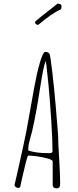

<svg xmlns="http://www.w3.org/2000/svg" viewBox="-20 -1035 431 1055"><path d="M190.4 -898.4Q264.2 -961.4 315.4 -984.4L318.4 -999.5Q318.4 -1015.1 296.4 -1015.1Q293 -1011.7 259.3 -985.8Q221.7 -957 199.7 -939Q172.4 -917 172.4 -913.1Q172.4 -906.2 177.5 -902.3Q182.6 -898.4 190.4 -898.4ZM288.6 0Q304.2 0 307.6 -8.3Q310.5 -14.6 310.5 -27.8V-32.2Q310.5 -71.3 305.2 -162.6Q299.3 -250 299.3 -293L285.6 -459Q277.8 -548.8 267.3 -640.1Q256.8 -731.4 251.5 -740.2Q244.1 -750 228.5 -750Q222.2 -750 214.4 -733.4Q206.1 -715.8 199.7 -692.9Q189.9 -659.2 181.6 -622.1Q170.4 -571.3 145.5 -428.2Q122.6 -294.9 107.4 -230L92.8 -164.1L72.3 -71.8L60.5 -22V-20.5Q60.1 -20 60.1 -19Q60.1 -12.2 66.4 -7.3Q72.8 -2.4 80.6 -2.4Q89.4 -2.4 91.3 -9.8Q94.2 -24.9 104 -67.4Q113.8 -109.9 122.1 -142.6Q131.8 -180.2 134.8 -180.2Q153.3 -180.2 186.3 -175.5Q219.2 -170.9 244.4 -163.3Q269.5 -155.8 269.5 -147.9V-17.1Q269.5 -9.8 275.4 -4.9Q281.2 0 288.6 0ZM149.9 -290Q156.7 -313 158.7 -324.2Q176.8 -400.9 199.7 -547.9Q210 -613.3 216.6 -646Q223.1 -678.7 231 -701.2Q231 -696.3 232.9 -689L234.9 -678.2Q243.2 -605 247.1 -562Q254.9 -480 261.7 -372.6Q268.6 -265.1 268.6 -203.1Q268.6 -193.4 249 -193.4Q245.1 -193.4 242.2 -193.8H236.3Q177.7 -193.8 135.3 -208V-213.9Q135.3 -229 138.9 -246.8Q142.6 -264.6 149.9 -290Z"/></svg>

Font: Amatica SC
Style: Regular
Weight: 400
Designer: Vernon Adams, Ben Nathan
Foundry: newtypography
Version: Version 2.001